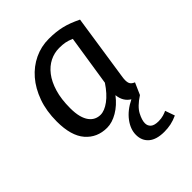

<svg xmlns="http://www.w3.org/2000/svg" viewBox="-220 -656 1015 1015"><g transform="rotate(-45 287.5 -149.0)"><path d="M458 -128Q455 -110 455 -99Q455 -79 462 -69.5Q469 -60 484 -54L455 12Q403 46 385.5 79.5Q368 113 368 136Q368 156 382 168Q396 180 427 180Q447 180 464 175Q481 170 490 165L509 219Q483 231 459 236Q435 241 409 241Q351 241 321 215.5Q291 190 291 146Q291 104 321.5 63.5Q352 23 407 -4Q368 -28 363 -79Q330 -36 289 -12Q248 12 210 12Q136 12 90.5 -40.5Q45 -93 45 -200Q45 -278 67.5 -340.5Q90 -403 128 -447Q166 -491 216.5 -515Q267 -539 324 -539Q352 -539 375 -536.5Q398 -534 419.5 -529Q441 -524 463.5 -515.5Q486 -507 513 -494ZM234 -61Q264 -61 300 -87.5Q336 -114 370 -165L414 -449Q391 -459 372.5 -462.5Q354 -466 329 -466Q292 -466 259 -449.5Q226 -433 200.5 -400Q175 -367 160 -317Q145 -267 145 -200Q145 -162 152 -135.5Q159 -109 171.5 -92.5Q184 -76 200 -68.5Q216 -61 234 -61Z"/></g></svg>

Font: Yekcdsyqcyvpieeyorgstswgcgt
Style: Regular
Weight: 400
Italic angle: -8°
Designer: Carrois Corporate & Edenspiekermann
Foundry: Carrois Corporate GbR & Edenspiekermann AG
Version: Version 2.001